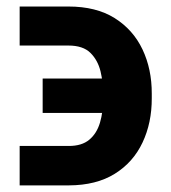

<svg xmlns="http://www.w3.org/2000/svg" viewBox="-20 -557 521 586"><path d="M40 -111.5H190Q229.7 -111.5 252.4 -130.5Q275.2 -149.4 285.1 -182.5Q294.9 -215.6 294.9 -257.4V-270.9Q294.9 -305 286.9 -338.9Q278.8 -372.8 256.2 -395.4Q233.6 -418 188.9 -418H40V-537.1H188.9Q273.4 -537.1 329.9 -501.8Q386.3 -466.4 414.9 -406.2Q443.5 -345.9 443.2 -270.9V-257.4Q443.5 -182.3 415 -122Q386.6 -61.6 330.3 -26.6Q274 8.5 190 8.8H40ZM110.2 -212.3V-317.4H347.1V-212.3Z"/></svg>

Font: Inter
Style: Regular
Weight: 400
Designer: Rasmus Andersson
Foundry: rsms
Version: Version 4.000;git-8c9346024